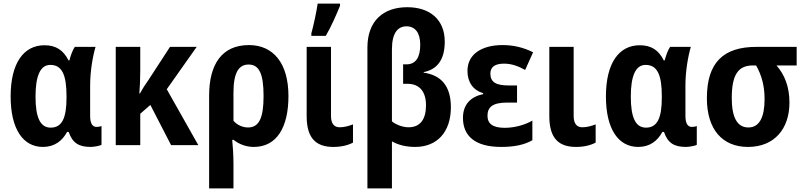

<svg xmlns="http://www.w3.org/2000/svg" viewBox="-20 -805 4461 1065"><path d="M218 10C282 10 325 -23 352 -73H361C382 -12 417 10 483 10C500 10 535 4 543 -2V-106C537 -103 525 -101 516 -101C494 -101 480 -118 480 -162V-331C480 -411 495 -495 510 -545H395C382 -526 372 -497 365 -470H360C332 -526 291 -554 227 -554C111 -554 39 -455 39 -270C39 -89 108 10 218 10ZM261 -97C203 -97 177 -154 177 -269C177 -383 203 -445 259 -445C325 -445 349 -388 349 -271V-264C349 -150 324 -97 261 -97Z M1071 -545H923L802 -359C786 -337 770 -312 756 -286H753C756 -325 758 -368 758 -412V-545H622V0H758V-174L814 -223L929 0H1080L905 -310Z M1580 -272C1580 -457 1494 -555 1361 -555C1211 -555 1140 -449 1140 -274V240H1275V103C1275 55 1271 -3 1268 -29H1276C1305 -6 1344 10 1388 10C1516 10 1580 -100 1580 -272ZM1359 -447C1417 -447 1442 -397 1442 -272C1442 -149 1416 -98 1356 -98C1326 -98 1296 -111 1275 -135V-290C1275 -400 1303 -447 1359 -447Z M1707 -606H1787C1819 -661 1846 -724 1866 -773V-785H1742C1737 -746 1718 -658 1707 -620ZM1816 -545H1681V-160C1681 -33 1738 10 1829 10C1873 10 1910 1 1938 -14V-115C1914 -106 1890 -99 1864 -99C1834 -99 1816 -119 1816 -161Z M2239 -765C2108 -765 2018 -691 2018 -541V240H2154V-21C2187 -2 2230 10 2283 10C2404 10 2481 -72 2481 -210C2481 -327 2428 -388 2330 -402V-405C2406 -420 2447 -475 2447 -574C2447 -696 2365 -765 2239 -765ZM2235 -659C2282 -659 2311 -624 2311 -557C2311 -489 2288 -448 2234 -448H2216V-340H2242C2301 -340 2343 -303 2343 -221C2343 -142 2310 -99 2246 -99C2215 -99 2176 -113 2154 -132V-531C2154 -623 2187 -659 2235 -659Z M2848 -331H2801C2732 -331 2700 -349 2700 -397C2700 -433 2725 -452 2776 -452C2818 -452 2855 -438 2893 -417L2937 -515C2883 -542 2828 -555 2767 -555C2655 -555 2573 -506 2573 -412C2573 -349 2604 -305 2660 -288V-283C2590 -268 2548 -225 2548 -151C2548 -55 2610 10 2760 10C2835 10 2888 -2 2933 -27V-136C2893 -113 2837 -96 2779 -96C2712 -96 2684 -120 2684 -163C2684 -210 2712 -236 2792 -236H2848Z M3162 -545H3027V-160C3027 -33 3084 10 3175 10C3219 10 3256 1 3284 -14V-115C3260 -106 3236 -99 3210 -99C3180 -99 3162 -119 3162 -161Z M3520 10C3584 10 3627 -23 3654 -73H3663C3684 -12 3719 10 3785 10C3802 10 3837 4 3845 -2V-106C3839 -103 3827 -101 3818 -101C3796 -101 3782 -118 3782 -162V-331C3782 -411 3797 -495 3812 -545H3697C3684 -526 3674 -497 3667 -470H3662C3634 -526 3593 -554 3529 -554C3413 -554 3341 -455 3341 -270C3341 -89 3410 10 3520 10ZM3563 -97C3505 -97 3479 -154 3479 -269C3479 -383 3505 -445 3561 -445C3627 -445 3651 -388 3651 -271V-264C3651 -150 3626 -97 3563 -97Z M4359 -236C4359 -324 4332 -391 4287 -442H4399V-545H4176C3992 -545 3901 -458 3901 -260C3901 -87 3987 10 4129 10C4275 10 4359 -90 4359 -236ZM4039 -261C4039 -391 4075 -442 4156 -442H4174C4205 -387 4221 -329 4221 -255C4221 -156 4193 -98 4131 -98C4068 -98 4039 -156 4039 -261Z"/></svg>

Font: Noto Sans Display SemiCondensed
Style: Bold
Weight: 700
Width: 4
Designer: Monotype Design Team
Foundry: Monotype Imaging Inc.
Version: Version 1.900